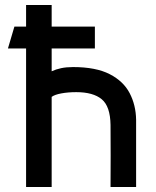

<svg xmlns="http://www.w3.org/2000/svg" viewBox="-20 -753 627 773"><path d="M188 0H85V-558H12L38 -646H85V-733H188V-646H362V-558H188V-466Q205 -474 226 -478.5Q247 -483 274 -483Q366 -483 421.5 -454.5Q477 -426 502 -378Q527 -330 528 -271Q528 -200 528 -135.5Q528 -71 528 0H425Q426 -125 425 -250Q424 -325 389.5 -353.5Q355 -382 287 -382Q254 -382 227 -377Q200 -372 188 -363Z"/></svg>

Font: Kreadon Light
Style: Bold
Weight: 600
Designer: Reiya WATANABE
Foundry: StudioGnu
Version: Version 1.003; ttfautohint (v1.8.4.7-5d5b);gftools[0.9.32]